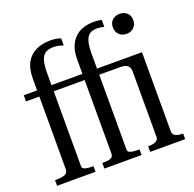

<svg xmlns="http://www.w3.org/2000/svg" viewBox="-132 -892 1036 1027"><g transform="rotate(-20 386.0 -378.5)"><path d="M20 -516H321V-481H20ZM277 -516H631V-481H277ZM354 -63V-597Q354 -639 365 -668.5Q376 -698 396 -718Q416 -738 444 -747.5Q472 -757 506 -757Q519 -757 531 -755.5Q543 -754 550 -751V-712Q545 -713 539 -714.5Q533 -716 525.5 -717Q518 -718 509 -718Q483 -718 467.5 -707Q452 -696 444.5 -670.5Q437 -645 437 -600V-54Q437 -45 445 -40Q453 -35 467 -33.5Q481 -32 498 -32H503V0H291V-32H297Q318 -32 330.5 -35Q343 -38 348.5 -45Q354 -52 354 -63ZM178 -54Q178 -45 186 -40Q194 -35 207.5 -33.5Q221 -32 237 -32H241V0H22V-32H28Q60 -32 78 -39Q96 -46 96 -68V-584Q96 -639 115.5 -674Q135 -709 170.5 -726Q206 -743 253 -743Q273 -743 288.5 -740Q304 -737 312 -733V-693Q303 -696 289.5 -700Q276 -704 256 -704Q228 -704 211 -693Q194 -682 186 -656.5Q178 -631 178 -586ZM650 -636Q626 -636 609 -651.5Q592 -667 592 -694Q592 -721 609 -735.5Q626 -750 650 -750Q674 -750 691 -735.5Q708 -721 708 -694Q708 -667 691 -651.5Q674 -636 650 -636ZM611 -64V-438Q611 -449 607.5 -457Q604 -465 597.5 -470.5Q591 -476 580.5 -478.5Q570 -481 557 -481H549V-516H693V-68Q693 -46 709 -39Q725 -32 750 -32H751V0H552V-32H556Q572 -32 584 -35Q596 -38 603.5 -45Q611 -52 611 -64Z"/></g></svg>

Font: Roboto Serif 120pt ExtraCondensed
Style: Regular
Weight: 400
Width: 2
Designer: Greg Gazdowicz
Foundry: Commercial Type
Version: Version 1.008